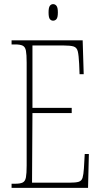

<svg xmlns="http://www.w3.org/2000/svg" viewBox="-20 -909 489 929"><path d="M36 0V-20H53Q78 -20 90 -26Q102 -32 105.5 -51Q109 -70 109 -108V-606Q109 -645 105.5 -663.5Q102 -682 90 -688Q78 -694 53 -694H36V-714H380L385 -550H365L363 -600Q361 -641 356.5 -660Q352 -679 336.5 -684Q321 -689 287 -689H137V-387H327V-362H137L135 -25H314Q347 -25 361 -29.5Q375 -34 379.5 -49Q384 -64 386 -94L390 -164H410L406 0ZM237 -809Q227 -809 221 -817Q215 -825 215 -849Q215 -872 221 -880.5Q227 -889 237 -889Q247 -889 253.5 -880.5Q260 -872 260 -849Q260 -825 253.5 -817Q247 -809 237 -809Z"/></svg>

Font: Noto Serif Thai ExtraCondensed Thin
Style: Regular
Weight: 100
Width: 2
Designer: Monotype Design Team
Foundry: Monotype Imaging Inc.
Version: Version 2.001; ttfautohint (v1.8.4.7-5d5b)